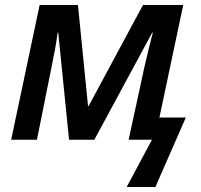

<svg xmlns="http://www.w3.org/2000/svg" viewBox="-20 -561 806 771"><path d="M488.8 189.9 590.3 0H496.6L559.6 -290.5Q568.4 -329.1 577.4 -366Q586.4 -402.8 593.8 -430.2H591.3L358.9 0H257.3L213.9 -429.7H211.4Q207 -395.5 200.2 -358.6Q193.4 -321.8 186 -287.1L128.4 0H24.9L139.2 -541H293L333.5 -135.3H335.9L554.2 -541H715.8L620.1 -88.9H726.1L604 189.9Z"/></svg>

Font: Open Sans SemiBold
Style: Italic
Weight: 600
Italic angle: -12°
Designer: Monotype Design Team
Foundry: Monotype Imaging Inc.
Version: Version 3.003; ttfautohint (v1.8.4)